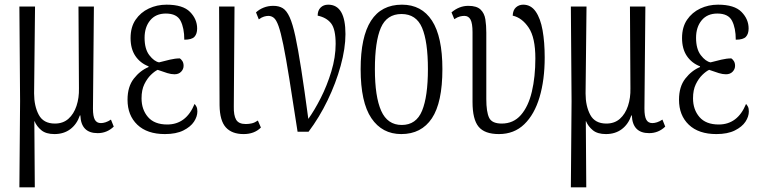

<svg xmlns="http://www.w3.org/2000/svg" viewBox="-20 -564 3256 822"><path d="M63 238 66 -131 63 -536H130L126 -164Q126 -110 146 -72.5Q166 -35 215 -35Q250 -35 273 -55.5Q296 -76 307.5 -110.5Q319 -145 318 -186L316 -536H382L378 -99Q378 -66 386 -51.5Q394 -37 412 -37Q421 -37 432 -40.5Q443 -44 455 -52L467 -22Q438 6 398 6Q327 6 324 -70H322Q309 -32 281 -11Q253 10 213 10Q177 10 157 -6.5Q137 -23 128 -45H127L129 238Z M686 10Q610 10 568 -30Q526 -70 526 -137Q526 -193 553 -227.5Q580 -262 616 -277V-280Q580 -294 559.5 -324.5Q539 -355 539 -401Q539 -448 560.5 -479.5Q582 -511 617 -527.5Q652 -544 693 -544Q763 -544 793.5 -513Q824 -482 824 -442Q824 -419 812.5 -406.5Q801 -394 769 -394Q769 -444 753 -475Q737 -506 690 -506Q647 -506 623 -477Q599 -448 599 -402Q599 -354 619.5 -327.5Q640 -301 661 -297Q684 -303 707 -308.5Q730 -314 750 -314Q755 -311 760.5 -303Q766 -295 766 -282Q766 -268 755.5 -257Q745 -246 727 -246Q713 -246 696.5 -251Q680 -256 655 -265Q642 -259 626 -243.5Q610 -228 598 -203.5Q586 -179 586 -143Q586 -95 613.5 -63Q641 -31 696 -31Q777 -31 813 -119Q817 -115 821 -107.5Q825 -100 825 -87Q825 -65 810.5 -43Q796 -21 765 -5.5Q734 10 686 10Z M1023 10Q973 10 947 -18.5Q921 -47 920 -113L918 -536H984L981 -109Q980 -70 991 -51.5Q1002 -33 1032 -33Q1046 -33 1058.5 -36Q1071 -39 1084 -48L1097 -18Q1069 10 1023 10Z M1254 0Q1233 -137 1218.5 -227.5Q1204 -318 1193 -372Q1182 -426 1172.5 -452.5Q1163 -479 1152.5 -487.5Q1142 -496 1129 -496Q1121 -496 1110.5 -493Q1100 -490 1088 -481L1076 -511Q1090 -524 1109 -531.5Q1128 -539 1150 -539Q1174 -539 1190.5 -529Q1207 -519 1220 -490.5Q1233 -462 1244.5 -408.5Q1256 -355 1269.5 -268.5Q1283 -182 1300 -55Q1326 -91 1353 -144Q1380 -197 1398.5 -258Q1417 -319 1417 -376Q1417 -439 1397.5 -464Q1378 -489 1340 -497Q1340 -519 1352.5 -531.5Q1365 -544 1385 -544Q1459 -544 1459 -418Q1459 -357 1438.5 -282.5Q1418 -208 1382.5 -134.5Q1347 -61 1301 0Z M1698 10Q1616 10 1570 -58Q1524 -126 1524 -268Q1524 -544 1701 -544Q1785 -544 1829.5 -475.5Q1874 -407 1874 -268Q1874 -125 1829 -57.5Q1784 10 1698 10ZM1700 -29Q1762 -29 1787 -90Q1812 -151 1812 -268Q1812 -386 1787 -445Q1762 -504 1699 -504Q1636 -504 1610.5 -445Q1585 -386 1585 -268Q1585 -150 1612 -89.5Q1639 -29 1700 -29Z M2116 10Q2055 10 2029 -21.5Q2003 -53 2003 -127V-426Q2003 -464 1994.5 -480Q1986 -496 1968 -496Q1959 -496 1949 -493.5Q1939 -491 1925 -482L1913 -511Q1946 -539 1985 -539Q2021 -539 2037.5 -523Q2054 -507 2058 -481Q2062 -455 2062 -424V-140Q2062 -85 2074 -60Q2086 -35 2128 -35Q2178 -35 2210 -71.5Q2242 -108 2257 -171.5Q2272 -235 2272 -314Q2272 -403 2243.5 -445.5Q2215 -488 2175 -497Q2176 -521 2189 -532.5Q2202 -544 2220 -544Q2253 -544 2273.5 -514.5Q2294 -485 2303 -434Q2312 -383 2312 -318Q2312 -222 2290 -148Q2268 -74 2224.5 -32Q2181 10 2116 10Z M2424 238 2427 -131 2424 -536H2491L2487 -164Q2487 -110 2507 -72.5Q2527 -35 2576 -35Q2611 -35 2634 -55.5Q2657 -76 2668.5 -110.5Q2680 -145 2679 -186L2677 -536H2743L2739 -99Q2739 -66 2747 -51.5Q2755 -37 2773 -37Q2782 -37 2793 -40.5Q2804 -44 2816 -52L2828 -22Q2799 6 2759 6Q2688 6 2685 -70H2683Q2670 -32 2642 -11Q2614 10 2574 10Q2538 10 2518 -6.5Q2498 -23 2489 -45H2488L2490 238Z M3047 10Q2971 10 2929 -30Q2887 -70 2887 -137Q2887 -193 2914 -227.5Q2941 -262 2977 -277V-280Q2941 -294 2920.5 -324.5Q2900 -355 2900 -401Q2900 -448 2921.5 -479.5Q2943 -511 2978 -527.5Q3013 -544 3054 -544Q3124 -544 3154.5 -513Q3185 -482 3185 -442Q3185 -419 3173.5 -406.5Q3162 -394 3130 -394Q3130 -444 3114 -475Q3098 -506 3051 -506Q3008 -506 2984 -477Q2960 -448 2960 -402Q2960 -354 2980.5 -327.5Q3001 -301 3022 -297Q3045 -303 3068 -308.5Q3091 -314 3111 -314Q3116 -311 3121.5 -303Q3127 -295 3127 -282Q3127 -268 3116.5 -257Q3106 -246 3088 -246Q3074 -246 3057.5 -251Q3041 -256 3016 -265Q3003 -259 2987 -243.5Q2971 -228 2959 -203.5Q2947 -179 2947 -143Q2947 -95 2974.5 -63Q3002 -31 3057 -31Q3138 -31 3174 -119Q3178 -115 3182 -107.5Q3186 -100 3186 -87Q3186 -65 3171.5 -43Q3157 -21 3126 -5.5Q3095 10 3047 10Z"/></svg>

Font: Noto Serif ExtraCondensed Light
Style: Regular
Weight: 300
Width: 2
Designer: Monotype Design Team
Foundry: Monotype Imaging Inc.
Version: Version 2.014; ttfautohint (v1.8.4.7-5d5b)